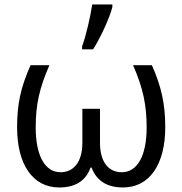

<svg xmlns="http://www.w3.org/2000/svg" viewBox="-20 -826 813 856"><path d="M346.2 -606V-620.1C363.8 -667 383.3 -752.9 391.1 -806.2H481V-794.9C469.2 -746.6 426.8 -655.3 395 -606ZM200.2 -535.2C155.8 -433.6 139.2 -359.9 139.2 -257.8C139.2 -132.3 180.2 -58.1 250 -58.1C311 -58.1 347.2 -107.4 347.2 -189V-340.8H425.8V-189C425.8 -105.5 462.4 -58.1 522.9 -58.1C592.8 -58.1 633.8 -132.3 633.8 -257.8C633.8 -356 618.2 -433.1 573.2 -535.2H657.2C699.7 -439.9 716.8 -360.8 716.8 -258.8C716.8 -94.7 647.5 9.8 528.8 9.8C457 9.8 410.2 -20 388.2 -79.1H383.8C362.8 -20 315.9 9.8 244.1 9.8C125.5 9.8 56.2 -93.3 56.2 -258.8C56.2 -360.4 71.8 -435.5 116.2 -535.2Z"/></svg>

Font: OpenSansEmoji
Style: Regular
Weight: 400
Foundry: MorbZ
Version: Version 1.000;PS 001.000;hotconv 1.0.70;makeotf.lib2.5.58329